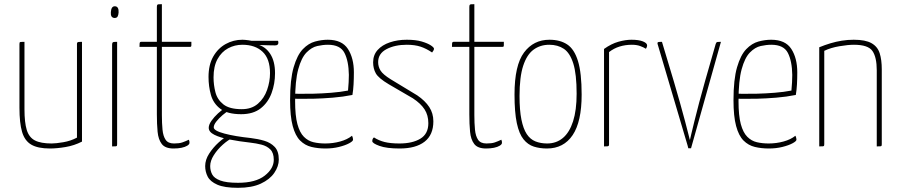

<svg xmlns="http://www.w3.org/2000/svg" viewBox="-20 -700 4292 918"><path d="M219 10Q161 10 129.5 -8.5Q98 -27 85.5 -69.5Q73 -112 73 -185V-490Q73 -495 74 -497Q75 -499 80 -499.5Q85 -500 97 -500V-178Q97 -114 108 -78.5Q119 -43 147 -28.5Q175 -14 227 -14Q247 -14 282.5 -20Q318 -26 348 -42V-490Q348 -495 350 -497Q352 -499 357.5 -499.5Q363 -500 372 -500V-23Q335 -4 293.5 3Q252 10 219 10Z M516 0V-485Q516 -493 518 -496Q520 -499 525.5 -499.5Q531 -500 540 -500V-10Q540 -5 539 -3Q538 -1 533 -0.5Q528 0 516 0ZM527 -614Q517 -615 513 -622Q509 -629 510 -642Q511 -656 515.5 -663Q520 -670 529 -670Q539 -670 543.5 -662Q548 -654 547 -640Q546 -627 542 -620.5Q538 -614 527 -614Z M810 10Q770 10 753.5 -11.5Q737 -33 733.5 -70Q730 -107 730 -153V-476H647Q647 -487 647.5 -492Q648 -497 650 -498.5Q652 -500 655 -500H730V-665Q730 -673 731.5 -676Q733 -679 738 -679.5Q743 -680 754 -680V-500H895Q895 -490 895 -484.5Q895 -479 893.5 -477.5Q892 -476 889 -476H754V-150Q754 -111 757 -80Q760 -49 772 -31.5Q784 -14 812 -14Q837 -14 851.5 -19Q866 -24 883 -32Q885 -28 885.5 -24.5Q886 -21 886 -17Q886 -10 875.5 -3.5Q865 3 848 6.5Q831 10 810 10Z M1118 198Q1053 198 1019 183Q985 168 973 144.5Q961 121 961 94Q961 64 980 34.5Q999 5 1025.5 -19Q1052 -43 1074 -53L1095 -42Q1072 -32 1046 -9Q1020 14 1002.5 41.5Q985 69 985 94Q985 116 994.5 134Q1004 152 1033 163Q1062 174 1118 174Q1202 174 1245.5 140Q1289 106 1289 64Q1289 31 1272.5 14.5Q1256 -2 1230 -8.5Q1204 -15 1177 -18Q1123 -24 1077.5 -33Q1032 -42 1005 -55.5Q978 -69 978 -89Q978 -104 991 -122.5Q1004 -141 1022.5 -158Q1041 -175 1057 -184L1079 -174Q1062 -165 1044 -149.5Q1026 -134 1014 -118.5Q1002 -103 1002 -91Q1002 -75 1052.5 -61.5Q1103 -48 1179 -40Q1213 -36 1243.5 -27Q1274 -18 1293.5 2.5Q1313 23 1313 63Q1313 95 1291.5 126.5Q1270 158 1227 178Q1184 198 1118 198ZM1133 -154Q1068 -154 1034 -179.5Q1000 -205 988.5 -246Q977 -287 977 -332Q977 -390 999.5 -429.5Q1022 -469 1059 -489.5Q1096 -510 1139 -510Q1149 -510 1168 -507.5Q1187 -505 1201 -500L1209 -488Q1249 -478 1272 -442.5Q1295 -407 1295 -350Q1295 -300 1278.5 -255Q1262 -210 1226.5 -182Q1191 -154 1133 -154ZM1136 -178Q1183 -178 1213 -204Q1243 -230 1257 -270Q1271 -310 1271 -350Q1271 -419 1235.5 -452.5Q1200 -486 1139 -486Q1102 -486 1070.5 -469Q1039 -452 1020 -417.5Q1001 -383 1001 -330Q1001 -294 1010 -259Q1019 -224 1048 -201Q1077 -178 1136 -178ZM1295 -483Q1280 -483 1263 -483.5Q1246 -484 1230 -484.5Q1214 -485 1204 -485.5Q1194 -486 1194 -486L1159 -505H1309Q1309 -505 1310 -503Q1311 -501 1311 -496Q1311 -490 1307.5 -486.5Q1304 -483 1295 -483Z M1536 10Q1500 10 1469 2.5Q1438 -5 1415 -28Q1392 -51 1379.5 -97.5Q1367 -144 1367 -221Q1367 -320 1384 -378.5Q1401 -437 1428 -465Q1455 -493 1486.5 -501.5Q1518 -510 1547 -510Q1615 -510 1643.5 -466Q1672 -422 1672 -354Q1672 -325 1670.5 -297Q1669 -269 1665 -246Q1620 -237 1571 -233Q1522 -229 1480 -228Q1438 -227 1412 -227.5Q1386 -228 1386 -228V-252Q1386 -252 1412.5 -251.5Q1439 -251 1479.5 -252Q1520 -253 1564 -256.5Q1608 -260 1644 -267Q1646 -290 1647 -307Q1648 -324 1648 -342Q1647 -408 1627 -447Q1607 -486 1548 -486Q1524 -486 1497 -480Q1470 -474 1445.5 -449Q1421 -424 1406 -369Q1391 -314 1391 -217Q1391 -147 1402 -106.5Q1413 -66 1433 -46Q1453 -26 1479 -20Q1505 -14 1535 -14Q1572 -14 1606.5 -23.5Q1641 -33 1663 -51Q1666 -45 1667 -40Q1668 -35 1668 -32Q1668 -25 1649.5 -15Q1631 -5 1601 2.5Q1571 10 1536 10Z M1891 10Q1828 10 1794 -2.5Q1760 -15 1760 -25Q1760 -30 1761.5 -34.5Q1763 -39 1768 -43Q1791 -28 1819 -21Q1847 -14 1890 -14Q1952 -14 1990 -37Q2028 -60 2028 -111Q2028 -149 2010 -177Q1992 -205 1954 -230L1839 -297Q1790 -326 1777 -349Q1764 -372 1764 -402Q1764 -437 1785.5 -461Q1807 -485 1844 -497.5Q1881 -510 1925 -510Q1968 -510 1996.5 -501.5Q2025 -493 2040 -483Q2055 -473 2055 -467Q2055 -460 2046 -449Q2018 -468 1990.5 -477Q1963 -486 1925 -486Q1868 -486 1828 -465Q1788 -444 1788 -403Q1788 -381 1799.5 -362.5Q1811 -344 1848 -321L1975 -244Q2013 -218 2032.5 -188Q2052 -158 2052 -120Q2052 -55 2010 -22.5Q1968 10 1891 10Z M2304 10Q2264 10 2247.5 -11.5Q2231 -33 2227.5 -70Q2224 -107 2224 -153V-476H2141Q2141 -487 2141.5 -492Q2142 -497 2144 -498.5Q2146 -500 2149 -500H2224V-665Q2224 -673 2225.5 -676Q2227 -679 2232 -679.5Q2237 -680 2248 -680V-500H2389Q2389 -490 2389 -484.5Q2389 -479 2387.5 -477.5Q2386 -476 2383 -476H2248V-150Q2248 -111 2251 -80Q2254 -49 2266 -31.5Q2278 -14 2306 -14Q2331 -14 2345.5 -19Q2360 -24 2377 -32Q2379 -28 2379.5 -24.5Q2380 -21 2380 -17Q2380 -10 2369.5 -3.5Q2359 3 2342 6.5Q2325 10 2304 10Z M2595 10Q2561 10 2532.5 1Q2504 -8 2483 -34Q2462 -60 2451 -111.5Q2440 -163 2440 -248Q2440 -388 2485.5 -449Q2531 -510 2607 -510Q2658 -510 2692 -487.5Q2726 -465 2743.5 -408Q2761 -351 2761 -248Q2761 -118 2718 -54Q2675 10 2595 10ZM2596 -14Q2640 -14 2671.5 -40.5Q2703 -67 2720 -120Q2737 -173 2737 -252Q2737 -346 2721 -396.5Q2705 -447 2676 -466.5Q2647 -486 2606 -486Q2563 -486 2531 -462.5Q2499 -439 2481.5 -385.5Q2464 -332 2464 -241Q2464 -173 2473 -128.5Q2482 -84 2498.5 -59Q2515 -34 2540 -24Q2565 -14 2596 -14Z M2868 0V-466Q2903 -491 2937 -500.5Q2971 -510 2999 -510Q3034 -510 3054 -502Q3074 -494 3074 -483Q3074 -479 3072 -474Q3070 -469 3068 -467Q3057 -474 3040.5 -480Q3024 -486 3001 -486Q2970 -486 2942.5 -477.5Q2915 -469 2892 -451V-10Q2892 -5 2890.5 -3Q2889 -1 2884 -0.5Q2879 0 2868 0Z M3271 9Q3271 9 3267.5 -4.5Q3264 -18 3257 -40L3124 -490Q3123 -495 3124.5 -497Q3126 -499 3131 -499.5Q3136 -500 3145 -500L3202 -310Q3217 -259 3231 -209.5Q3245 -160 3255.5 -120Q3266 -80 3272 -56Q3278 -32 3278 -32H3279Q3279 -32 3284.5 -56Q3290 -80 3300 -120Q3310 -160 3323 -210Q3336 -260 3351 -312L3402 -490Q3404 -495 3405.5 -497Q3407 -499 3412 -499.5Q3417 -500 3427 -500L3284 9Q3284 9 3277.5 9Q3271 9 3271 9Z M3656 10Q3620 10 3589 2.5Q3558 -5 3535 -28Q3512 -51 3499.5 -97.5Q3487 -144 3487 -221Q3487 -320 3504 -378.5Q3521 -437 3548 -465Q3575 -493 3606.5 -501.5Q3638 -510 3667 -510Q3735 -510 3763.5 -466Q3792 -422 3792 -354Q3792 -325 3790.5 -297Q3789 -269 3785 -246Q3740 -237 3691 -233Q3642 -229 3600 -228Q3558 -227 3532 -227.5Q3506 -228 3506 -228V-252Q3506 -252 3532.5 -251.5Q3559 -251 3599.5 -252Q3640 -253 3684 -256.5Q3728 -260 3764 -267Q3766 -290 3767 -307Q3768 -324 3768 -342Q3767 -408 3747 -447Q3727 -486 3668 -486Q3644 -486 3617 -480Q3590 -474 3565.5 -449Q3541 -424 3526 -369Q3511 -314 3511 -217Q3511 -147 3522 -106.5Q3533 -66 3553 -46Q3573 -26 3599 -20Q3625 -14 3655 -14Q3692 -14 3726.5 -23.5Q3761 -33 3783 -51Q3786 -45 3787 -40Q3788 -35 3788 -32Q3788 -25 3769.5 -15Q3751 -5 3721 2.5Q3691 10 3656 10Z M3897 0V-474Q3924 -485 3950.5 -493Q3977 -501 4005 -505.5Q4033 -510 4062 -510Q4118 -510 4147 -493.5Q4176 -477 4186 -445.5Q4196 -414 4196 -368V-10Q4196 -5 4195 -3Q4194 -1 4189 -0.5Q4184 0 4172 0V-364Q4172 -426 4151.5 -456Q4131 -486 4063 -486Q4035 -486 3993.5 -479Q3952 -472 3921 -457V-10Q3921 -5 3920 -3Q3919 -1 3914 -0.5Q3909 0 3897 0Z"/></svg>

Font: Yanone Kaffeesatz ExtraLight ExtraLight
Style: Regular
Weight: 250
Version: Version 2.003